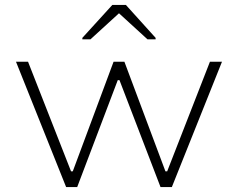

<svg xmlns="http://www.w3.org/2000/svg" viewBox="-20 -761 968 781"><path d="M249 0 45 -510H94L269 -64H276L442 -510H486L653 -64H660L834 -510H883L679 0H633L466 -435H459L294 0ZM315 -601V-607L437 -741H492L613 -607V-601H580L464 -707L348 -601Z"/></svg>

Font: Saira Expanded ExtraLight
Style: Regular
Weight: 250
Width: 7
Designer: Hector Gatti with collaboration of the Omnibus-Type team
Foundry: Omnibus-Type
Version: Version 1.101